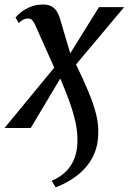

<svg xmlns="http://www.w3.org/2000/svg" viewBox="-44 -564 567 846"><path d="M113 -449.5Q106.5 -465 99.2 -473.8Q92 -482.5 79.5 -482.5Q67 -482.5 56.5 -476.5Q46 -470.5 38.5 -462.5L24.5 -487Q31.5 -496.5 48 -509.8Q64.5 -523 89.2 -533.5Q114 -544 146 -544Q166.5 -544 180.5 -537.2Q194.5 -530.5 204.2 -516.8Q214 -503 220.5 -481L265.5 -329L392 -532.5H503L291 -280Q323 -214 345.8 -159.8Q368.5 -105.5 380 -58.8Q391.5 -12 388.5 32Q387 84.5 364.2 128.5Q341.5 172.5 300 206Q258.5 239.5 201 261.5L184 232.5Q238 209.5 266.5 167.2Q295 125 297 65.5Q299 25 289.8 -19.8Q280.5 -64.5 262.8 -114.2Q245 -164 221.5 -218L91.5 0H-24L195 -266Z"/></svg>

Font: Merriweather 72pt Medium
Style: Italic
Weight: 500
Italic angle: -7.8°
Version: Version 2.101